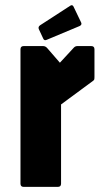

<svg xmlns="http://www.w3.org/2000/svg" viewBox="-20 -730 389 750"><path d="M72.5 0Q60 0 60 -12.5V-537.5Q60 -550 72.5 -550H148.5Q158 -550 165 -541.5L214 -485L268.5 -544Q274 -550 282.5 -550H336.5Q349 -550 349 -537.5V-430Q349 -422 348 -419.2Q347 -416.5 342.5 -413.5L218.5 -322V-12.5Q218.5 0 206 0ZM162.5 -574.5Q153 -570 149 -579L131.5 -616.5Q128 -625.5 137 -631.5L255 -708Q264 -713.5 268.5 -701.5L297 -642Q301 -633.5 291.5 -628.5Z"/></svg>

Font: Jaro
Style: Regular
Weight: 400
Designer: Agyei Archer, Celine Hurka, Mirko Velimirović
Version: Version 1.000